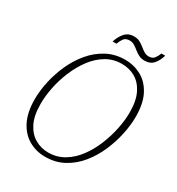

<svg xmlns="http://www.w3.org/2000/svg" viewBox="-205 -999 1050 1138"><g transform="rotate(30 320.0 -430.0)"><path d="M276 11Q214 11 163 -18.5Q112 -48 82.5 -107Q53 -166 53 -254Q53 -312 67 -376.5Q81 -441 109 -503Q137 -565 179 -615Q221 -665 277 -695Q333 -725 403 -725Q461 -725 511.5 -698Q562 -671 593 -613Q624 -555 624 -462Q624 -407 610.5 -343Q597 -279 570 -216.5Q543 -154 501.5 -102.5Q460 -51 403.5 -20Q347 11 276 11ZM279 -20Q339 -20 387.5 -49.5Q436 -79 472 -128Q508 -177 532 -236.5Q556 -296 568 -356Q580 -416 580 -467Q580 -547 555 -597Q530 -647 489 -670.5Q448 -694 397 -694Q338 -694 290 -665Q242 -636 206 -587.5Q170 -539 145.5 -480Q121 -421 109 -361Q97 -301 97 -248Q97 -168 122 -118Q147 -68 188.5 -44Q230 -20 279 -20ZM501 -777Q479 -777 461.5 -786Q444 -795 429.5 -807Q415 -819 400 -828Q385 -837 368 -837Q340 -837 328 -820Q316 -803 308 -781H282Q292 -816 315 -843.5Q338 -871 378 -871Q401 -871 418 -862Q435 -853 449.5 -841Q464 -829 478.5 -820Q493 -811 511 -811Q536 -811 548.5 -827.5Q561 -844 568 -864H594Q584 -828 562.5 -802.5Q541 -777 501 -777Z"/></g></svg>

Font: Noto Serif SemiCondensed ExtraLight
Style: Italic
Weight: 200
Width: 4
Italic angle: -12°
Designer: Monotype Design Team
Foundry: Monotype Imaging Inc.
Version: Version 2.013